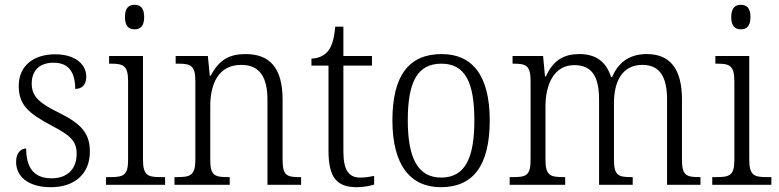

<svg xmlns="http://www.w3.org/2000/svg" viewBox="-20 -769 3240 799"><path d="M192 10C290 10 354 -45 354 -138C354 -211 322 -252 227 -299C148 -338 112 -365 112 -421C112 -471 140 -508 203 -508C262 -508 293 -473 293 -399C323 -399 339 -418 339 -450C339 -499 296 -543 210 -543C118 -543 58 -494 58 -412C58 -333 97 -298 197 -245C279 -203 299 -177 299 -129C299 -68 263 -27 194 -27C116 -27 89 -78 89 -151C69 -151 47 -136 47 -95C47 -37 94 10 192 10Z M540 -647C563 -647 580 -659 580 -698C580 -737 563 -749 540 -749C517 -749 500 -737 500 -698C500 -659 517 -647 540 -647ZM421 0H667V-32H649C595 -32 575 -39 575 -105V-536H434V-504H443C493 -504 513 -496 513 -431V-103C513 -39 493 -32 439 -32H421Z M706 0H936V-32H928C875 -32 855 -38 855 -102V-326C855 -421 889 -499 984 -499C1064 -499 1093 -443 1093 -354V0H1233V-32H1226C1173 -32 1156 -39 1156 -105V-354C1156 -485 1104 -544 1002 -544C937 -544 892 -522 857 -454H853L845 -536H711V-504H722C772 -504 793 -497 793 -433V-105C793 -39 772 -32 718 -32H706Z M1465 10C1491 10 1519 5 1537 -1V-37C1517 -33 1501 -30 1479 -30C1432 -30 1409 -60 1409 -139V-496H1528V-536H1409V-658H1375C1370 -603 1360 -573 1342 -553C1326 -535 1302 -526 1276 -525V-496H1347V-143C1347 -29 1382 10 1465 10Z M1815 10C1948 10 2018 -79 2018 -268C2018 -456 1945 -544 1818 -544C1682 -544 1613 -455 1613 -268C1613 -80 1689 10 1815 10ZM1816 -30C1718 -30 1677 -113 1677 -268C1677 -425 1715 -504 1817 -504C1916 -504 1954 -426 1954 -268C1954 -116 1918 -30 1816 -30Z M2101 0H2332V-32H2325C2271 -32 2250 -38 2250 -103V-326C2250 -417 2285 -498 2370 -498C2445 -498 2473 -448 2473 -354V0H2613V-32H2606C2553 -32 2535 -39 2535 -105V-341C2535 -426 2567 -499 2653 -499C2728 -499 2756 -446 2756 -354V0H2895V-32H2890C2836 -32 2818 -39 2818 -104V-355C2818 -484 2767 -544 2672 -544C2605 -544 2556 -515 2527 -448H2523C2503 -512 2460 -544 2391 -544C2329 -544 2282 -520 2252 -451H2248L2240 -536H2113V-504H2119C2169 -504 2188 -496 2188 -432V-105C2188 -39 2170 -32 2116 -32H2101Z M3063 -647C3086 -647 3103 -659 3103 -698C3103 -737 3086 -749 3063 -749C3040 -749 3023 -737 3023 -698C3023 -659 3040 -647 3063 -647ZM2944 0H3190V-32H3172C3118 -32 3098 -39 3098 -105V-536H2957V-504H2966C3016 -504 3036 -496 3036 -431V-103C3036 -39 3016 -32 2962 -32H2944Z"/></svg>

Font: Noto Serif Sinhala SemiCondensed Light
Style: Regular
Weight: 300
Width: 4
Designer: Jelle Bosma - Monotype Design Team
Foundry: Monotype Imaging Inc.
Version: Version 2.007